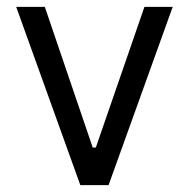

<svg xmlns="http://www.w3.org/2000/svg" viewBox="-20 -537 548 557"><path d="M481 -517H399L258 -109H249L110 -517H27L213 0H295Z"/></svg>

Font: United Sans
Style: Regular
Weight: 400
Designer: Pablo Impallari, Rodrigo Fuenzalida (Modified by Dan O. Williams)
Version: Version 1.000;PS 001.000;hotconv 1.0.88;makeotf.lib2.5.64775